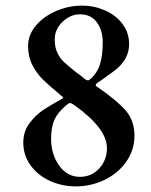

<svg xmlns="http://www.w3.org/2000/svg" viewBox="-20 -650 537 684"><path d="M63 -142Q63 -181 84 -209.5Q105 -238 129.5 -255Q154 -272 199 -297Q205 -300 205 -302Q205 -304 196 -311Q154 -346 132.5 -367Q111 -388 95.5 -418Q80 -448 80 -486Q80 -526 108 -559Q136 -592 180.5 -611Q225 -630 273 -630Q315 -630 354 -613Q393 -596 416.5 -564.5Q440 -533 440 -493Q440 -436 385 -396L335 -360Q321 -352 321 -347Q321 -343 330 -338Q397 -292 428 -256Q459 -220 459 -167Q459 -115 429.5 -73.5Q400 -32 352 -9Q304 14 250 14Q200 14 157 -6Q114 -26 88.5 -61.5Q63 -97 63 -142ZM346 -499Q346 -542 325 -570.5Q304 -599 265 -599Q231 -599 203 -572.5Q175 -546 175 -509Q175 -482 184 -462.5Q193 -443 208 -429Q223 -415 252 -392Q264 -384 283 -368Q287 -365 291.5 -364Q296 -363 299 -366Q326 -388 336 -420.5Q346 -453 346 -499ZM361 -122Q361 -192 248 -273Q235 -283 229 -283Q226 -283 217 -276Q187 -251 174.5 -224.5Q162 -198 162 -155Q162 -101 190.5 -60.5Q219 -20 265 -20Q306 -20 333.5 -50Q361 -80 361 -122Z"/></svg>

Font: EB Garamond Medium
Style: Regular
Weight: 500
Designer: Georg Duffner and Octavio Pardo
Foundry: Georg Duffner
Version: Version 1.000